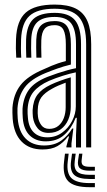

<svg xmlns="http://www.w3.org/2000/svg" viewBox="-20 -628 454 818"><path d="M347 0V-439.5Q347 -520.5 316 -555.6Q285 -590.8 213 -590.8Q139 -590.8 105.8 -560.5Q72.5 -530.2 69.8 -460.2Q69.2 -442.5 69.2 -422.4Q69.2 -402.2 70.5 -382.2H49.2Q47.8 -403 47.6 -421.6Q47.5 -440.2 48.2 -461.2Q51.2 -540.5 89.9 -574.5Q128.5 -608.5 213 -608.5Q268.8 -608.5 303 -591.4Q337.2 -574.2 352.9 -537.1Q368.5 -500 368.5 -439.5V0ZM181.5 -43Q217.2 -43 244.5 -62.8Q271.8 -82.5 287.4 -113Q303 -143.5 303 -175V-319.8Q278 -314.8 247.8 -305.2Q217.5 -295.8 188.8 -283.5Q145.2 -264.2 122.5 -236.4Q99.8 -208.5 97.5 -161.2Q97 -152 97.6 -143.5Q98.2 -135 98.8 -127.2Q101.8 -86 123.4 -64.5Q145 -43 181.5 -43ZM186.8 -61.8Q156.5 -61.8 140.4 -81.4Q124.2 -101 120.2 -129Q119.5 -136.8 119.1 -145.2Q118.8 -153.8 119 -159.2Q121.2 -200 139.6 -224.6Q158 -249.2 195.8 -267Q214.2 -275.8 237 -284.1Q259.8 -292.5 281.5 -298.5V-173Q281.5 -143.5 270.8 -118.1Q260 -92.8 239 -77.2Q218 -61.8 186.8 -61.8ZM189.8 -79Q213 -79 228.6 -91.8Q244.2 -104.5 252 -125.4Q259.8 -146.2 259.8 -171.2V-275.8Q242.5 -269.5 228.2 -263.2Q214 -257 202.8 -250.5Q170.2 -233 155.9 -212.9Q141.5 -192.8 140.8 -159.5Q140.5 -152.5 140.6 -145.5Q140.8 -138.5 141.8 -131Q144.2 -111 155.9 -95Q167.5 -79 189.8 -79ZM161 8.8Q105 8.8 72 -24.9Q39 -58.5 34 -121.8Q33.2 -134 32.9 -147.2Q32.5 -160.5 33 -168.8Q37.2 -226.2 67.4 -265.2Q97.5 -304.2 166.8 -333.2Q185 -341.5 198.9 -347.4Q212.8 -353.2 227.1 -358.1Q241.5 -363 260.5 -367.8V-439.5Q260.5 -480.8 250.4 -500.8Q240.2 -520.8 213 -520.8Q183 -520.8 170.1 -505.4Q157.2 -490 156 -456.5Q155.8 -446 155.6 -426Q155.5 -406 156.5 -382.2H135Q134 -408.5 134.1 -426.6Q134.2 -444.8 134.5 -458.8Q136.2 -502.8 155.5 -520.5Q174.8 -538.2 213 -538.2Q251.8 -538.2 266.9 -514.4Q282 -490.5 282 -439.5V-353Q250.2 -345.2 224.9 -336.2Q199.5 -327.2 174 -316.8Q111 -290.8 84.8 -254.9Q58.5 -219 54.5 -167Q54 -157.5 54.4 -146.1Q54.8 -134.8 55.5 -123.5Q60 -67.2 89.1 -37.8Q118.2 -8.2 167.5 -8.2Q212 -8.2 240.9 -29Q269.8 -49.8 287.5 -80.5H292.5L284.5 -17V0H263L262.8 -4.2L274.2 -46.8H270.2Q249.2 -19.5 224.5 -5.4Q199.8 8.8 161 8.8ZM303.8 0.2V-52L307.2 -126H302.5Q284.8 -81.2 253.8 -53.4Q222.8 -25.5 173.8 -25.8Q132.5 -26 106.6 -51Q80.8 -76 77 -125.2Q76.5 -135 76 -145.6Q75.5 -156.2 76 -165Q79.5 -212.5 102.8 -245.1Q126 -277.8 181.5 -300.2Q203 -308.5 224.8 -315.8Q246.5 -323 266.6 -328.6Q286.8 -334.2 303.8 -337.5V-439.5Q303.8 -501.8 282.9 -528.8Q262 -555.8 213 -555.8Q161.8 -555.8 138.4 -533.2Q115 -510.8 113 -459.2Q112.5 -441.8 112.5 -422Q112.5 -402.2 113.5 -382.2H92Q91 -403.2 90.9 -423.1Q90.8 -443 91.2 -459.8Q93.8 -520.5 122 -546.9Q150.2 -573.2 213 -573.2Q273.2 -573.2 299.2 -542.2Q325.2 -511.2 325.2 -439.5V0.2ZM272.5 26.8 268.5 61Q262.8 109.5 284.2 130.8Q305.8 152 361.5 152H384.2V169.5H361.5Q296.2 169.5 271.1 144.4Q246 119.2 252.8 61L256.8 26.8ZM331 26.8 327.8 54.2Q326 69.5 333.6 76Q341.2 82.5 361.5 82.5H384.2V99.2H361.5Q331.8 99.2 320.4 88.9Q309 78.5 312.8 54.2L316.8 26.8ZM302.5 26.8 298.5 57.8Q294 89.5 308.6 103.1Q323.2 116.8 361.5 116.8H384.2V134.5H361.5Q313.8 134.5 295.5 116.6Q277.2 98.8 282.8 57.8L286.8 26.8Z"/></svg>

Font: Big Shoulders Inline Display Thin
Style: Bold
Weight: 700
Version: Version 2.002